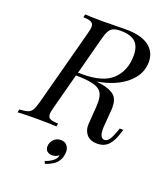

<svg xmlns="http://www.w3.org/2000/svg" viewBox="-200 -824 1031 1181"><g transform="rotate(20 315.5 -233.5)"><path d="M592 -121H615L611 -108Q593 -45 565.5 -15.5Q538 14 492 14Q445 14 422 -14Q399 -42 402 -82L410 -194Q411 -206 411 -226Q411 -268 396 -291Q381 -314 341.5 -324.5Q302 -335 227 -336L166 -106Q157 -76 157 -57Q157 -37 171.5 -29Q186 -21 225 -20L221 0Q175 -3 97 -3Q9 -3 -33 0L-29 -20Q7 -22 25 -28Q43 -34 53.5 -51Q64 -68 74 -106L206 -602Q215 -636 215 -649Q215 -670 200 -678.5Q185 -687 147 -688L152 -708Q192 -705 275 -705Q323 -705 347 -706L421 -707Q519 -707 569.5 -669.5Q620 -632 620 -566Q620 -484 549 -424Q478 -364 359 -344Q372 -343 394 -339Q453 -328 479 -304Q505 -280 505 -227Q505 -214 504 -207L496 -105Q495 -98 495 -84Q495 -23 527 -23Q544 -23 558 -43.5Q572 -64 587 -107ZM233 -356H263Q398 -356 458.5 -415Q519 -474 519 -572Q519 -631 489 -659.5Q459 -688 392 -688Q362 -688 345 -680.5Q328 -673 317.5 -655Q307 -637 298 -602ZM331 127Q331 164 310 193Q289 222 233 241L226 224Q253 216 275.5 199Q298 182 300 160Q292 167 280 171.5Q268 176 256 176Q236 176 223.5 165Q211 154 211 134Q211 110 229 89.5Q247 69 276 69Q302 69 316.5 85.5Q331 102 331 127Z"/></g></svg>

Font: Playfair Display
Style: Italic
Weight: 400
Italic angle: -14°
Designer: Claus Eggers Sørensen
Foundry: Claus Eggers Sørensen
Version: Version 1.200; ttfautohint (v1.6)